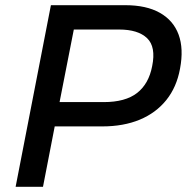

<svg xmlns="http://www.w3.org/2000/svg" viewBox="-20 -720 720 740"><path d="M40.2 0 176.2 -700H463Q544 -700 596 -670.7Q648.1 -641.4 668.3 -586.8Q688.5 -532.2 673.8 -454.9Q660.8 -383.9 620.9 -334.3Q581 -284.7 518.5 -258.7Q456 -232.8 373.7 -232.8H190.9L145.7 0ZM209.6 -326.5H379.6Q463.3 -326.5 508.4 -361.7Q553.5 -396.9 566.5 -465.2Q581.6 -539.6 546.9 -572.9Q512.1 -606.2 439.2 -606.2H264.5Z"/></svg>

Font: REM Medium
Style: Italic
Weight: 500
Italic angle: -11°
Designer: Octavio Pardo
Foundry: Ashler Design
Version: Version 1.005;gftools[0.9.28]